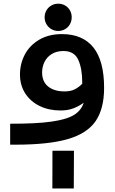

<svg xmlns="http://www.w3.org/2000/svg" viewBox="-20 -804 640 1067"><path d="M445 -233Q418.5 -213.5 387.5 -201.8Q356.5 -190 316 -190Q252 -190 200.8 -214.8Q149.5 -239.5 120.2 -285Q91 -330.5 91 -389.5Q91 -450.5 118.5 -501.8Q146 -553 198.8 -583.8Q251.5 -614.5 324.5 -614.5Q439 -614.5 498.8 -540.5Q558.5 -466.5 558.5 -315.5Q558.5 -199.5 511.5 -131Q464.5 -62.5 357.5 -31.2Q250.5 0 65 0H36.5V-116.5Q184 -116 268.5 -128.5Q353 -141 392.5 -166Q432 -191 445 -233ZM338.5 -296Q373 -296 395.8 -307.8Q418.5 -319.5 437 -338.5V-346Q437 -423 414.8 -471.8Q392.5 -520.5 333 -520.5Q295 -520.5 268.2 -504.2Q241.5 -488 227.8 -460.8Q214 -433.5 214 -401.5Q214 -350.5 247.5 -323.2Q281 -296 338.5 -296ZM303.5 -783.5Q324.5 -783.5 341.8 -773.5Q359 -763.5 368.8 -746.2Q378.5 -729 378.5 -708Q378.5 -687.5 369 -670Q359.5 -652.5 342.2 -642.2Q325 -632 303.5 -632Q282.5 -632 265.2 -642.2Q248 -652.5 238 -669.8Q228 -687 228 -708Q228 -728.5 237.8 -745.8Q247.5 -763 264.8 -773.2Q282 -783.5 303.5 -783.5ZM271.5 33.5H391L390 243.5H271Z"/></svg>

Font: JuliaMono ExtraBold
Style: Italic
Weight: 800
Italic angle: -9°
Monospace: yes
Designer: cormullion
Foundry: corm
Version: Version 0.057; ttfautohint (v1.8.4)